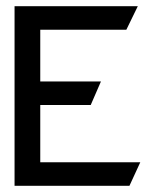

<svg xmlns="http://www.w3.org/2000/svg" viewBox="-20 -600 495 620"><path d="M27 0H398L433 -76H110V-261H273L306 -337H110V-504H388L425 -580H27Z"/></svg>

Font: Charger Pro
Style: BdNar
Weight: 700
Designer: Jasper
Foundry: Cannot Into Space Fonts
Version: Version 1.09